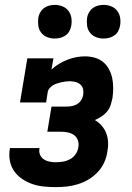

<svg xmlns="http://www.w3.org/2000/svg" viewBox="-20 -759 540 787"><path d="M209 8Q184 8 159.5 5.5Q135 3 113 -4.5Q91 -12 71.5 -25Q52 -38 38.5 -57Q25 -76 20.5 -99.5Q16 -123 20 -148L21 -152H142V-151Q139 -137 144 -125Q149 -113 159.5 -106Q170 -99 182.5 -96.5Q195 -94 209 -94Q223 -94 238 -96.5Q253 -99 267 -106.5Q281 -114 290 -127Q299 -140 301 -155Q304 -169 299.5 -183Q295 -197 284 -205Q273 -213 259 -216Q245 -219 230 -219H174L191 -322H247Q259 -322 271 -323.5Q283 -325 294 -331Q305 -337 312 -347.5Q319 -358 321 -370Q323 -382 320.5 -393.5Q318 -405 309.5 -412.5Q301 -420 289.5 -423Q278 -426 266 -426Q258 -426 249.5 -425Q241 -424 232.5 -422Q224 -420 215.5 -417.5Q207 -415 199 -410.5Q191 -406 184.5 -399Q178 -392 176 -384L169 -339H62L92 -520H199L191 -474Q205 -487 221.5 -497Q238 -507 256 -514Q274 -521 292 -524.5Q310 -528 328 -528Q349 -528 368.5 -522.5Q388 -517 402.5 -505Q417 -493 426.5 -475.5Q436 -458 440 -438.5Q444 -419 444 -398.5Q444 -378 441 -357Q438 -343 433.5 -328.5Q429 -314 419 -302Q409 -290 396 -281.5Q383 -273 369 -267Q384 -258 396.5 -244Q409 -230 415.5 -213Q422 -196 423 -176.5Q424 -157 420 -137Q417 -115 407 -93Q397 -71 380.5 -53.5Q364 -36 343 -23.5Q322 -11 299.5 -4Q277 3 254 5.5Q231 8 209 8ZM404 -601Q388 -601 373 -607Q358 -613 348.5 -625.5Q339 -638 337 -654Q335 -670 337 -687Q339 -698 345 -708.5Q351 -719 360.5 -726Q370 -733 381.5 -736Q393 -739 405 -739Q421 -739 436 -733Q451 -727 460.5 -714.5Q470 -702 472.5 -686Q475 -670 472 -653Q470 -642 464.5 -631.5Q459 -621 449 -614Q439 -607 427.5 -604Q416 -601 404 -601ZM204 -601Q188 -601 173 -607Q158 -613 148.5 -625.5Q139 -638 137 -654Q135 -670 137 -687Q139 -698 145 -708.5Q151 -719 160.5 -726Q170 -733 181.5 -736Q193 -739 205 -739Q221 -739 236 -733Q251 -727 260.5 -714.5Q270 -702 272.5 -686Q275 -670 272 -653Q270 -642 264.5 -631.5Q259 -621 249 -614Q239 -607 227.5 -604Q216 -601 204 -601Z"/></svg>

Font: Iosevka Curly Slab Extrabold
Style: Italic
Weight: 800
Italic angle: -9°
Monospace: yes
Designer: Belleve Invis
Foundry: Belleve Invis
Version: Version 22.1.2; ttfautohint (v1.8.4)